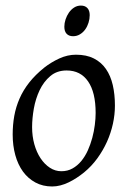

<svg xmlns="http://www.w3.org/2000/svg" viewBox="-20 -655 462 695"><path d="M326.2 -246.1Q326.2 -320.8 298.8 -360.4Q271.5 -399.9 221.2 -399.9Q186 -399.9 162.1 -379.6Q138.2 -359.4 123.5 -328.6Q108.9 -297.9 102.5 -262Q96.2 -226.1 96.2 -194.8Q96.2 -162.1 104.2 -133.1Q112.3 -104 126.7 -82.3Q141.1 -60.5 160.4 -47.9Q179.7 -35.2 202.1 -35.2Q224.6 -35.2 242.4 -45.2Q260.3 -55.2 274.2 -72Q288.1 -88.9 297.9 -110.6Q307.6 -132.3 314 -155.8Q320.3 -179.2 323.2 -202.6Q326.2 -226.1 326.2 -246.1ZM396 -272.9Q396 -240.2 388.7 -206.8Q381.3 -173.3 367.2 -141.8Q353 -110.4 332.3 -81.8Q311.5 -53.2 284.2 -30.8Q271.5 -20.5 257.3 -11.2Q243.2 -2 228.5 5.1Q213.9 12.2 198.7 16.1Q183.6 20 168.9 20Q134.8 20 108.2 5.6Q81.5 -8.8 63.2 -33.9Q44.9 -59.1 35.4 -93.5Q25.9 -127.9 25.9 -168Q25.9 -203.1 31.7 -235.6Q37.6 -268.1 50.8 -298.3Q64 -328.6 85.9 -356.4Q107.9 -384.3 140.1 -410.2Q165 -429.7 194.8 -443.4Q224.6 -457 254.9 -457Q293 -457 319.8 -443.4Q346.7 -429.7 363.5 -405.3Q380.4 -380.9 388.2 -347.2Q396 -313.5 396 -272.9ZM304.7 -600.1Q304.7 -586.4 300.5 -573Q296.4 -559.6 288.6 -548.6Q280.8 -537.6 269.5 -530.8Q258.3 -523.9 244.6 -523.9Q229.5 -523.9 221.2 -532.7Q212.9 -541.5 212.9 -558.1Q212.9 -571.3 217.3 -584.7Q221.7 -598.1 229.5 -609.4Q237.3 -620.6 248.3 -627.7Q259.3 -634.8 272.9 -634.8Q288.1 -634.8 296.4 -625.7Q304.7 -616.7 304.7 -600.1Z"/></svg>

Font: GentiumAlt
Style: Italic
Weight: 400
Italic angle: -7°
Designer: J. Victor Gaultney
Version: Version 1.02; 2005; OFL release